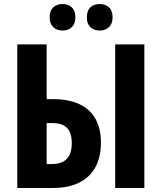

<svg xmlns="http://www.w3.org/2000/svg" viewBox="-20 -935 816 955"><path d="M66 0V-714H212V-442H241Q321 -442 374.5 -417Q428 -392 455 -343.5Q482 -295 482 -226Q482 -154 454.5 -103.5Q427 -53 373.5 -26.5Q320 0 242 0ZM238 -119Q287 -119 312 -144.5Q337 -170 337 -223Q337 -259 326 -281Q315 -303 293 -313Q271 -323 237 -323H212V-119ZM553 0V-714H698V0ZM227 -848Q227 -882 245 -898.5Q263 -915 291 -915Q319 -915 337 -898.5Q355 -882 355 -849Q355 -817 337 -800Q319 -783 291 -783Q263 -783 245 -800Q227 -817 227 -848ZM412 -848Q412 -882 429.5 -898.5Q447 -915 476 -915Q504 -915 522 -898.5Q540 -882 540 -849Q540 -817 522 -800Q504 -783 476 -783Q447 -783 429.5 -800Q412 -817 412 -848Z"/></svg>

Font: Noto Sans Display Condensed
Style: Bold
Weight: 700
Width: 3
Designer: Monotype Design Team
Foundry: Monotype Imaging Inc.
Version: Version 2.003